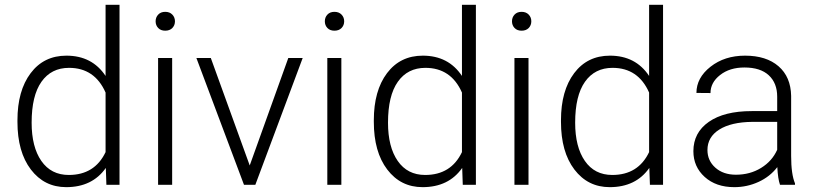

<svg xmlns="http://www.w3.org/2000/svg" viewBox="-20 -770 3396 800"><path d="M52.7 -269Q52.7 -392.1 107.7 -465.1Q162.6 -538.1 256.8 -538.1Q363.8 -538.1 419.9 -453.6V-750H478V0H423.3L420.9 -70.3Q364.7 9.8 255.9 9.8Q164.6 9.8 108.6 -63.7Q52.7 -137.2 52.7 -262.2ZM111.8 -258.8Q111.8 -157.7 152.3 -99.4Q192.9 -41 266.6 -41Q374.5 -41 419.9 -136.2V-384.3Q374.5 -487.3 267.6 -487.3Q193.8 -487.3 152.8 -429.4Q111.8 -371.6 111.8 -258.8Z M697.3 0H638.7V-528.3H697.3ZM628.4 -681.2Q628.4 -697.8 639.2 -709.2Q649.9 -720.7 668.5 -720.7Q687 -720.7 698 -709.2Q709 -697.8 709 -681.2Q709 -664.6 698 -653.3Q687 -642.1 668.5 -642.1Q649.9 -642.1 639.2 -653.3Q628.4 -664.6 628.4 -681.2Z M1020.5 -80.6 1181.2 -528.3H1241.2L1043.9 0H996.6L798.3 -528.3H858.4Z M1402.3 0H1343.8V-528.3H1402.3ZM1333.5 -681.2Q1333.5 -697.8 1344.2 -709.2Q1355 -720.7 1373.5 -720.7Q1392.1 -720.7 1403.1 -709.2Q1414.1 -697.8 1414.1 -681.2Q1414.1 -664.6 1403.1 -653.3Q1392.1 -642.1 1373.5 -642.1Q1355 -642.1 1344.2 -653.3Q1333.5 -664.6 1333.5 -681.2Z M1537.6 -269Q1537.6 -392.1 1592.5 -465.1Q1647.5 -538.1 1741.7 -538.1Q1848.6 -538.1 1904.8 -453.6V-750H1962.9V0H1908.2L1905.8 -70.3Q1849.6 9.8 1740.7 9.8Q1649.4 9.8 1593.5 -63.7Q1537.6 -137.2 1537.6 -262.2ZM1596.7 -258.8Q1596.7 -157.7 1637.2 -99.4Q1677.7 -41 1751.5 -41Q1859.4 -41 1904.8 -136.2V-384.3Q1859.4 -487.3 1752.4 -487.3Q1678.7 -487.3 1637.7 -429.4Q1596.7 -371.6 1596.7 -258.8Z M2182.1 0H2123.5V-528.3H2182.1ZM2113.3 -681.2Q2113.3 -697.8 2124 -709.2Q2134.8 -720.7 2153.3 -720.7Q2171.9 -720.7 2182.9 -709.2Q2193.8 -697.8 2193.8 -681.2Q2193.8 -664.6 2182.9 -653.3Q2171.9 -642.1 2153.3 -642.1Q2134.8 -642.1 2124 -653.3Q2113.3 -664.6 2113.3 -681.2Z M2317.4 -269Q2317.4 -392.1 2372.3 -465.1Q2427.2 -538.1 2521.5 -538.1Q2628.4 -538.1 2684.6 -453.6V-750H2742.7V0H2688L2685.5 -70.3Q2629.4 9.8 2520.5 9.8Q2429.2 9.8 2373.3 -63.7Q2317.4 -137.2 2317.4 -262.2ZM2376.5 -258.8Q2376.5 -157.7 2417 -99.4Q2457.5 -41 2531.2 -41Q2639.2 -41 2684.6 -136.2V-384.3Q2639.2 -487.3 2532.2 -487.3Q2458.5 -487.3 2417.5 -429.4Q2376.5 -371.6 2376.5 -258.8Z M3230 0Q3221.2 -24.9 3218.8 -73.7Q3188 -33.7 3140.4 -12Q3092.8 9.8 3039.6 9.8Q2963.4 9.8 2916.3 -32.7Q2869.1 -75.2 2869.1 -140.1Q2869.1 -217.3 2933.3 -262.2Q2997.6 -307.1 3112.3 -307.1H3218.3V-367.2Q3218.3 -423.8 3183.3 -456.3Q3148.4 -488.8 3081.5 -488.8Q3020.5 -488.8 2980.5 -457.5Q2940.4 -426.3 2940.4 -382.3L2881.8 -382.8Q2881.8 -445.8 2940.4 -491.9Q2999 -538.1 3084.5 -538.1Q3172.9 -538.1 3223.9 -493.9Q3274.9 -449.7 3276.4 -370.6V-120.6Q3276.4 -43.9 3292.5 -5.9V0ZM3046.4 -42Q3105 -42 3151.1 -70.3Q3197.3 -98.6 3218.3 -146V-262.2H3113.8Q3026.4 -261.2 2977.1 -230.2Q2927.7 -199.2 2927.7 -145Q2927.7 -100.6 2960.7 -71.3Q2993.7 -42 3046.4 -42Z"/></svg>

Font: RobotoInd Light
Style: Regular
Weight: 300
Designer: Google
Version: Version 2.001151; 2014